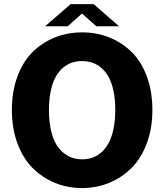

<svg xmlns="http://www.w3.org/2000/svg" viewBox="-20 -908 804 940"><path d="M200.7 -779.3 325.7 -887.7H438.5L563 -779.3H451.7L381.3 -841.8L311.5 -779.3ZM381.8 12.7Q311 12.7 249 -12.7Q187 -38.1 139.9 -85.2Q92.8 -132.3 65.4 -205.8Q38.1 -279.3 38.1 -369.6Q38.1 -460 65.2 -533.2Q92.3 -606.4 139.4 -653.1Q186.5 -699.7 248.5 -724.6Q310.5 -749.5 381.8 -749.5Q453.1 -749.5 515.4 -724.6Q577.6 -699.7 624.8 -653.1Q671.9 -606.4 699 -533.4Q726.1 -460.4 726.1 -369.6Q726.1 -279.3 698.5 -205.8Q670.9 -132.3 623.5 -85.2Q576.2 -38.1 514.2 -12.7Q452.1 12.7 381.8 12.7ZM381.8 -127.9Q407.7 -127.9 430.9 -135.5Q454.1 -143.1 475.1 -161.1Q496.1 -179.2 511.2 -206.5Q526.4 -233.9 535.4 -275.6Q544.4 -317.4 544.4 -369.6Q544.4 -422.4 535.4 -463.9Q526.4 -505.4 511.2 -532.2Q496.1 -559.1 474.9 -576.7Q453.6 -594.2 430.7 -601.6Q407.7 -608.9 381.8 -608.9Q356 -608.9 333 -601.6Q310.1 -594.2 289.1 -576.7Q268.1 -559.1 252.9 -532.2Q237.8 -505.4 228.8 -463.9Q219.7 -422.4 219.7 -369.6Q219.7 -304.2 233.2 -255.9Q246.6 -207.5 270 -180.4Q293.5 -153.3 321.3 -140.6Q349.1 -127.9 381.8 -127.9Z"/></svg>

Font: Epilogue ExtraBold
Style: Regular
Weight: 800
Designer: Tyler Finck
Foundry: Etcetera Type Co
Version: Version 2.112